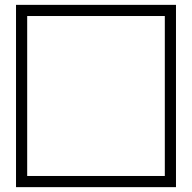

<svg xmlns="http://www.w3.org/2000/svg" viewBox="-20 -771 791 791"><path d="M46 0V-751H705V0ZM659 -46V-705H92V-46Z"/></svg>

Font: Pochaevsk Unicode
Style: Normal
Weight: 400
Version: Version 1.1